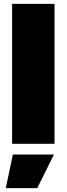

<svg xmlns="http://www.w3.org/2000/svg" viewBox="-20 -749 347 1000"><path d="M43 0V-729H264V0ZM10 231 47 56H261L174 231Z"/></svg>

Font: Mona Sans Expanded Black
Style: Regular
Weight: 900
Width: 7
Designer: Deni Anggara
Foundry: GitHub
Version: Version 2.000